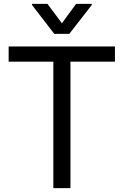

<svg xmlns="http://www.w3.org/2000/svg" viewBox="-20 -966 635 986"><path d="M24.4 -649.4V-727.5H570.3V-649.4H341.8V0H253.9V-649.4ZM223.6 -946.3 297.9 -846.7 371.1 -946.3H451.2V-940.4L335.9 -792H258.8L144.5 -940.4V-946.3Z"/></svg>

Font: Inter Tight
Style: Regular
Weight: 400
Designer: Rasmus Andersson
Foundry: rsms
Version: Version 3.002